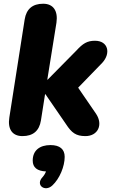

<svg xmlns="http://www.w3.org/2000/svg" viewBox="-20 -719 615 1027"><path d="M100 9C157 9 190 -19 199 -75L221 -215H223L333 -55C363 -9 386 9 437 9C503 9 533 -51 494 -110L398 -250L527 -383C574 -434 559 -501 488 -501C446 -501 423 -486 389 -449L235 -293H233L282 -598C291 -661 265 -699 211 -699C154 -699 121 -671 112 -615L30 -91C20 -28 46 9 100 9ZM260 273C299 237 326 171 326 120C326 79 300 57 250 57C193 57 155 85 155 140C155 177 179 196 226 198C222 209 216 219 208 228C167 271 221 310 260 273Z"/></svg>

Font: SN Pro Heavy
Style: Italic
Weight: 800
Italic angle: -9°
Designer: Tobias Whetton
Foundry: Supernotes
Version: Version 1.001;Glyphs 3.2 (3249)